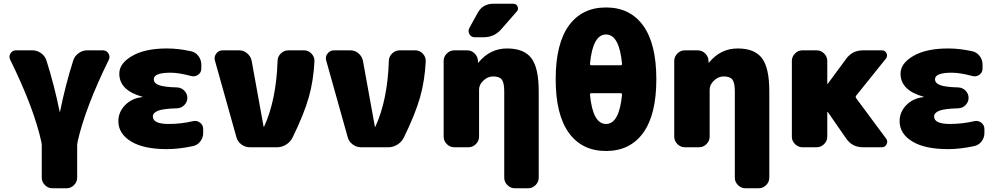

<svg xmlns="http://www.w3.org/2000/svg" viewBox="-20 -790 5334 1030"><path d="M532 -520Q551 -520 561.5 -503.5Q572 -487 564 -470Q438 -214 396 -29Q394 -17 394 -12V163Q394 186 377 203Q360 220 337 220H261Q238 220 221 203Q204 186 204 163V-12Q204 -18 202 -28Q162 -211 35 -469Q26 -486 36 -503Q46 -520 66 -520H154Q179 -520 200 -505Q221 -490 229 -466Q271 -334 300 -191Q300 -190 301 -190Q302 -190 302 -191Q331 -334 373 -466Q381 -490 402 -505Q423 -520 448 -520Z M1015 -140Q1036 -145 1053 -132Q1070 -119 1070 -98V-77Q1070 -51 1054.5 -31Q1039 -11 1014 -6Q939 10 875 10Q750 10 682.5 -31.5Q615 -73 615 -140Q615 -189 651 -226Q687 -263 743 -269Q745 -269 745 -270Q745 -271 744 -271Q620 -305 620 -395Q620 -450 689 -490Q758 -530 875 -530Q938 -530 1005 -515Q1029 -510 1044.5 -489.5Q1060 -469 1060 -443V-422Q1060 -401 1043 -389Q1026 -377 1006 -382Q940 -400 895 -400Q805 -400 805 -365Q805 -344 832 -333.5Q859 -323 930 -321Q953 -320 969 -303.5Q985 -287 985 -265Q985 -243 969 -226.5Q953 -210 930 -209Q856 -207 828 -196Q800 -185 800 -165Q800 -125 885 -125Q952 -125 1015 -140Z M1611 -520Q1634 -520 1650.5 -503Q1667 -486 1667 -463Q1662 -358 1636.5 -268Q1611 -178 1549 -51Q1537 -28 1514.5 -14Q1492 0 1466 0H1320Q1295 0 1274.5 -15.5Q1254 -31 1248 -55L1133 -465Q1127 -485 1140 -502.5Q1153 -520 1175 -520H1263Q1287 -520 1306 -504Q1325 -488 1330 -464L1394 -111Q1394 -110 1395 -110Q1397 -110 1397 -111Q1462 -253 1469 -463Q1469 -486 1486.5 -503Q1504 -520 1527 -520Z M2208 -520Q2231 -520 2247.5 -503Q2264 -486 2264 -463Q2259 -358 2233.5 -268Q2208 -178 2146 -51Q2134 -28 2111.5 -14Q2089 0 2063 0H1917Q1892 0 1871.5 -15.5Q1851 -31 1845 -55L1730 -465Q1724 -485 1737 -502.5Q1750 -520 1772 -520H1860Q1884 -520 1903 -504Q1922 -488 1927 -464L1991 -111Q1991 -110 1992 -110Q1994 -110 1994 -111Q2059 -253 2066 -463Q2066 -486 2083.5 -503Q2101 -520 2124 -520Z M2870 -300V163Q2870 186 2853 203Q2836 220 2813 220H2742Q2719 220 2702 203Q2685 186 2685 163V-300Q2685 -346 2672 -363Q2659 -380 2625 -380Q2597 -380 2573.5 -358Q2550 -336 2550 -310V-57Q2550 -34 2533 -17Q2516 0 2493 0H2417Q2394 0 2377 -17Q2360 -34 2360 -57V-463Q2360 -486 2377 -503Q2394 -520 2417 -520H2485Q2509 -520 2526 -503.5Q2543 -487 2544 -463V-455Q2544 -454 2545 -454Q2547 -454 2547 -455Q2609 -530 2700 -530Q2791 -530 2830.5 -478Q2870 -426 2870 -300ZM2733 -770Q2750 -770 2756.5 -755Q2763 -740 2752 -728L2668 -632Q2631 -590 2573 -590H2527Q2508 -590 2498.5 -606.5Q2489 -623 2498 -640L2542 -720Q2569 -770 2627 -770Z M3310 -440Q3317 -440 3317 -448Q3302 -605 3231 -605Q3160 -605 3145 -448Q3145 -440 3152 -440ZM3317 -282Q3317 -290 3310 -290H3152Q3145 -290 3145 -282Q3160 -125 3231 -125Q3302 -125 3317 -282ZM3031.5 -652.5Q3102 -750 3231 -750Q3360 -750 3430.5 -652.5Q3501 -555 3501 -365Q3501 -175 3430.5 -77.5Q3360 20 3231 20Q3102 20 3031.5 -77.5Q2961 -175 2961 -365Q2961 -555 3031.5 -652.5Z M4107 -300V163Q4107 186 4090 203Q4073 220 4050 220H3979Q3956 220 3939 203Q3922 186 3922 163V-300Q3922 -346 3909 -363Q3896 -380 3862 -380Q3834 -380 3810.5 -358Q3787 -336 3787 -310V-57Q3787 -34 3770 -17Q3753 0 3730 0H3654Q3631 0 3614 -17Q3597 -34 3597 -57V-463Q3597 -486 3614 -503Q3631 -520 3654 -520H3722Q3746 -520 3763 -503.5Q3780 -487 3781 -463V-455Q3781 -454 3782 -454Q3784 -454 3784 -455Q3846 -530 3937 -530Q4028 -530 4067.5 -478Q4107 -426 4107 -300Z M4573 -263 4734 -46Q4744 -32 4736 -16Q4728 0 4711 0H4610Q4552 0 4520 -46L4421 -189Q4421 -190 4419 -190Q4418 -190 4418 -189V-57Q4418 -34 4401 -17Q4384 0 4361 0H4285Q4262 0 4245 -17Q4228 -34 4228 -57V-463Q4228 -486 4245 -503Q4262 -520 4285 -520H4361Q4384 -520 4401 -503Q4418 -486 4418 -463V-341Q4418 -340 4419 -340L4421 -341L4519 -474Q4552 -520 4610 -520H4711Q4728 -520 4735.5 -505Q4743 -490 4733 -476L4573 -277Q4568 -270 4573 -263Z M5206 -140Q5227 -145 5244 -132Q5261 -119 5261 -98V-77Q5261 -51 5245.5 -31Q5230 -11 5205 -6Q5130 10 5066 10Q4941 10 4873.5 -31.5Q4806 -73 4806 -140Q4806 -189 4842 -226Q4878 -263 4934 -269Q4936 -269 4936 -270Q4936 -271 4935 -271Q4811 -305 4811 -395Q4811 -450 4880 -490Q4949 -530 5066 -530Q5129 -530 5196 -515Q5220 -510 5235.5 -489.5Q5251 -469 5251 -443V-422Q5251 -401 5234 -389Q5217 -377 5197 -382Q5131 -400 5086 -400Q4996 -400 4996 -365Q4996 -344 5023 -333.5Q5050 -323 5121 -321Q5144 -320 5160 -303.5Q5176 -287 5176 -265Q5176 -243 5160 -226.5Q5144 -210 5121 -209Q5047 -207 5019 -196Q4991 -185 4991 -165Q4991 -125 5076 -125Q5143 -125 5206 -140Z"/></svg>

Font: Rounded Mplus 1c Black
Style: Regular
Weight: 900
Version: Version 1.059.20150529